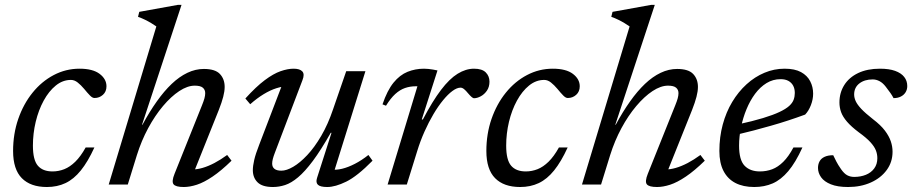

<svg xmlns="http://www.w3.org/2000/svg" viewBox="-20 -740 3668 770"><path d="M264.5 -419.5Q231.5 -419.5 203.8 -397Q176 -374.5 155.2 -336.5Q134.5 -298.5 123.2 -251.5Q112 -204.5 112 -156Q112 -98.5 131.8 -75.5Q151.5 -52.5 190.5 -52.5Q215 -52.5 237.8 -61.5Q260.5 -70.5 282 -91.5Q303.5 -112.5 323.5 -148.5H358.5Q332.5 -91.5 304.2 -56.5Q276 -21.5 242.8 -5.8Q209.5 10 168 10Q102.5 10 67.5 -25.5Q32.5 -61 32.5 -134.5Q32.5 -203 53.2 -263Q74 -323 110.5 -368.2Q147 -413.5 195.5 -439Q244 -464.5 299 -464.5Q352 -464.5 379.5 -443.8Q407 -423 407 -394Q407 -372.5 392.8 -359.8Q378.5 -347 359.5 -347Q351 -346.5 340.8 -357Q330.5 -367.5 317.5 -383.5Q304.5 -399 291.5 -409.2Q278.5 -419.5 264.5 -419.5Z M529 -118 492.5 0H416L607 -634Q598 -640.5 586.2 -647.5Q574.5 -654.5 561.2 -661Q548 -667.5 533.5 -672.5L538.5 -692.5L693.5 -720.5H708L549.5 -239.5L551.5 -240Q579.5 -292 608.8 -333.2Q638 -374.5 668.5 -403.5Q699 -432.5 731.5 -448Q764 -463.5 797.5 -463.5Q843 -463.5 862 -443.2Q881 -423 881 -391.5Q881 -374 875.2 -351.8Q869.5 -329.5 857.5 -299L753 -38L750 -60.5Q769 -60 791.8 -66.5Q814.5 -73 839.8 -86.2Q865 -99.5 891 -118.5L908.5 -95.5Q867 -55 832.5 -31.8Q798 -8.5 769.5 0.8Q741 10 717 10Q684.5 10 676 -1Q667.5 -12 680 -43L790 -317.5Q796.5 -333.5 799.8 -345.2Q803 -357 803 -366.5Q803 -380 793.5 -388.2Q784 -396.5 761 -396.5Q732 -396.5 699 -374.8Q666 -353 633.8 -314.8Q601.5 -276.5 574.2 -226Q547 -175.5 529 -118Z M1251.5 -26.5 1309.5 -207.5H1306.5Q1267 -138 1234.8 -94.8Q1202.5 -51.5 1175.2 -28.8Q1148 -6 1123.5 2Q1099 10 1074.5 10Q1032 10 1013 -8.8Q994 -27.5 994 -57.5Q994 -74.5 999.5 -98.5Q1005 -122.5 1019.5 -159.5L1118 -417L1131.5 -393Q1113 -394 1088.5 -386.2Q1064 -378.5 1037.2 -362.2Q1010.5 -346 983.5 -322L964 -345Q1007 -392.5 1041.8 -418.5Q1076.5 -444.5 1105.2 -454.5Q1134 -464.5 1157.5 -464.5Q1182.5 -464.5 1192.5 -453.5Q1202.5 -442.5 1193 -418.5L1082 -126.5Q1077 -113.5 1074.2 -102.8Q1071.5 -92 1071.5 -84Q1071.5 -70 1080.8 -62.8Q1090 -55.5 1108.5 -55.5Q1129 -55.5 1156 -71.2Q1183 -87 1212 -117.8Q1241 -148.5 1268.2 -195Q1295.5 -241.5 1316 -302.5L1368.5 -454.5H1445.5L1316 -39.5L1309 -60Q1328 -57.5 1352 -63.2Q1376 -69 1403.2 -83Q1430.5 -97 1457.5 -118.5L1474 -95.5Q1412.5 -33 1368.5 -11.5Q1324.5 10 1292.5 10Q1264.5 10 1255 1Q1245.5 -8 1251.5 -26.5Z M1654 -394Q1652.5 -394 1650.8 -394Q1649 -394 1647.5 -394Q1624.5 -394 1604.2 -387Q1584 -380 1565.2 -363Q1546.5 -346 1528 -316L1514 -321.5Q1533 -377.5 1558.2 -408.5Q1583.5 -439.5 1614.5 -452Q1645.5 -464.5 1680.5 -464.5Q1689.5 -464.5 1698.5 -463.5Q1707.5 -462.5 1716.5 -461Q1725.5 -459.5 1734.5 -457.5L1671.5 -261H1676Q1714.5 -334.5 1748.5 -379.2Q1782.5 -424 1815.2 -444.2Q1848 -464.5 1881 -464.5Q1913.5 -464.5 1928.2 -449.5Q1943 -434.5 1943 -412.5Q1943 -391.5 1932.8 -376.5Q1922.5 -361.5 1908 -353.8Q1893.5 -346 1880.5 -346Q1877.5 -346 1871.2 -351.2Q1865 -356.5 1857 -366Q1849 -376 1841.5 -382.2Q1834 -388.5 1827 -388.5Q1812.5 -388.5 1794.5 -375.2Q1776.5 -362 1757 -338.2Q1737.5 -314.5 1718.5 -282.5Q1699.5 -250.5 1682.5 -212.5Q1665.5 -174.5 1653 -133.5L1611.5 0H1534.5Z M2162.5 -419.5Q2129.5 -419.5 2101.8 -397Q2074 -374.5 2053.2 -336.5Q2032.5 -298.5 2021.2 -251.5Q2010 -204.5 2010 -156Q2010 -98.5 2029.8 -75.5Q2049.5 -52.5 2088.5 -52.5Q2113 -52.5 2135.8 -61.5Q2158.5 -70.5 2180 -91.5Q2201.5 -112.5 2221.5 -148.5H2256.5Q2230.5 -91.5 2202.2 -56.5Q2174 -21.5 2140.8 -5.8Q2107.5 10 2066 10Q2000.5 10 1965.5 -25.5Q1930.5 -61 1930.5 -134.5Q1930.5 -203 1951.2 -263Q1972 -323 2008.5 -368.2Q2045 -413.5 2093.5 -439Q2142 -464.5 2197 -464.5Q2250 -464.5 2277.5 -443.8Q2305 -423 2305 -394Q2305 -372.5 2290.8 -359.8Q2276.5 -347 2257.5 -347Q2249 -346.5 2238.8 -357Q2228.5 -367.5 2215.5 -383.5Q2202.5 -399 2189.5 -409.2Q2176.5 -419.5 2162.5 -419.5Z M2427 -118 2390.5 0H2314L2505 -634Q2496 -640.5 2484.2 -647.5Q2472.5 -654.5 2459.2 -661Q2446 -667.5 2431.5 -672.5L2436.5 -692.5L2591.5 -720.5H2606L2447.5 -239.5L2449.5 -240Q2477.5 -292 2506.8 -333.2Q2536 -374.5 2566.5 -403.5Q2597 -432.5 2629.5 -448Q2662 -463.5 2695.5 -463.5Q2741 -463.5 2760 -443.2Q2779 -423 2779 -391.5Q2779 -374 2773.2 -351.8Q2767.5 -329.5 2755.5 -299L2651 -38L2648 -60.5Q2667 -60 2689.8 -66.5Q2712.5 -73 2737.8 -86.2Q2763 -99.5 2789 -118.5L2806.5 -95.5Q2765 -55 2730.5 -31.8Q2696 -8.5 2667.5 0.8Q2639 10 2615 10Q2582.5 10 2574 -1Q2565.5 -12 2578 -43L2688 -317.5Q2694.5 -333.5 2697.8 -345.2Q2701 -357 2701 -366.5Q2701 -380 2691.5 -388.2Q2682 -396.5 2659 -396.5Q2630 -396.5 2597 -374.8Q2564 -353 2531.8 -314.8Q2499.5 -276.5 2472.2 -226Q2445 -175.5 2427 -118Z M3110.5 -422.5Q3080 -422.5 3054.2 -406.8Q3028.5 -391 3008.2 -363.8Q2988 -336.5 2973.8 -302Q2959.5 -267.5 2951.8 -229.8Q2944 -192 2944 -156Q2944 -98.5 2966 -75.5Q2988 -52.5 3027.5 -52.5Q3053.5 -52.5 3076.8 -61.2Q3100 -70 3121.2 -91Q3142.5 -112 3162 -148.5H3198Q3170.5 -88 3141.2 -53.5Q3112 -19 3078.8 -4.5Q3045.5 10 3005 10Q2960.5 10 2929.2 -6.2Q2898 -22.5 2881.5 -54.5Q2865 -86.5 2865 -134.5Q2865 -190.5 2878.5 -240.5Q2892 -290.5 2916.5 -331.2Q2941 -372 2974 -402Q3007 -432 3045.8 -448.2Q3084.5 -464.5 3126.5 -464.5Q3167.5 -464.5 3192.5 -450.8Q3217.5 -437 3229.2 -414.2Q3241 -391.5 3241 -364.5Q3241 -341.5 3232 -318.2Q3223 -295 3209 -280.5Q3175 -268 3140.8 -256.8Q3106.5 -245.5 3072 -235.8Q3037.5 -226 3003.5 -217Q2969.5 -208 2937 -200.5L2939 -241Q2999 -254 3040 -266.5Q3081 -279 3106.2 -291Q3131.5 -303 3144.8 -315Q3158 -327 3162.8 -340Q3167.5 -353 3167.5 -367Q3167.5 -384 3161 -396.2Q3154.5 -408.5 3142 -415.5Q3129.5 -422.5 3110.5 -422.5Z M3321.5 -117.5Q3328 -104.5 3334.2 -92Q3340.5 -79.5 3353 -61.5Q3365.5 -43.5 3378 -37Q3390.5 -30.5 3405.5 -30.5Q3431.5 -30.5 3452.5 -39Q3473.5 -47.5 3486 -64.5Q3498.5 -81.5 3498.5 -105.5Q3498.5 -122 3492.5 -137.2Q3486.5 -152.5 3470.5 -170Q3454.5 -187.5 3424 -209.5Q3394 -232 3377 -251.8Q3360 -271.5 3353.2 -290.2Q3346.5 -309 3346.5 -329Q3346.5 -368 3365.8 -398.8Q3385 -429.5 3421.5 -447Q3458 -464.5 3509 -464.5Q3545.5 -464.5 3569.8 -455.8Q3594 -447 3606.2 -431.5Q3618.5 -416 3618.5 -395Q3618.5 -381 3611.8 -370Q3605 -359 3592.8 -352.8Q3580.5 -346.5 3563.5 -346.5Q3558 -357 3551 -367Q3544 -377 3532 -392.5Q3520.5 -407.5 3507.2 -414.5Q3494 -421.5 3480 -421.5Q3447 -421.5 3426.2 -405.2Q3405.5 -389 3405.5 -361Q3405.5 -348 3411.8 -334.2Q3418 -320.5 3434.2 -303.2Q3450.5 -286 3481 -262Q3512 -238.5 3528.8 -216.2Q3545.5 -194 3552.5 -173.2Q3559.5 -152.5 3559.5 -131.5Q3559.5 -90 3536 -58Q3512.5 -26 3472.2 -8Q3432 10 3381 10Q3339 10 3312.2 -0.8Q3285.5 -11.5 3273 -29Q3260.5 -46.5 3260.5 -66.5Q3260.5 -81.5 3266.8 -93Q3273 -104.5 3286.8 -111Q3300.5 -117.5 3321.5 -117.5Z"/></svg>

Font: Newsreader
Style: Italic
Weight: 400
Italic angle: -17°
Designer: Hugues Gentile
Foundry: Production Type
Version: Version 1.003